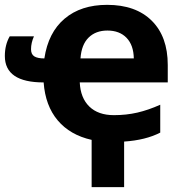

<svg xmlns="http://www.w3.org/2000/svg" viewBox="-20 -576 755 792"><path d="M358 1Q269 -19 218 -79.5Q167 -140 160 -236Q0 -236 0 -345Q0 -391 20 -426H120Q108 -399 108 -373Q108 -352 121.5 -343.5Q135 -335 163 -335Q179 -442 246.5 -499Q314 -556 422 -556Q540 -556 606 -490.5Q672 -425 672 -308V-236H309Q312 -172 348.5 -136.5Q385 -101 450 -101Q501 -101 546.5 -111.5Q592 -122 641 -144V-29Q581 2 492 8V196H358ZM532 -335Q531 -390 502 -420Q473 -450 423 -450Q375 -450 345.5 -421Q316 -392 312 -335Z"/></svg>

Font: OpenSansMMV
Style: Bold
Weight: 700
Foundry: Ascender Corporation
Version: Version 4.001